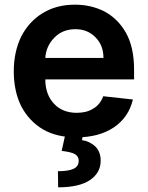

<svg xmlns="http://www.w3.org/2000/svg" viewBox="-20 -575 633 822"><path d="M164 -21Q104 -57 71 -120Q39 -184 39 -270Q39 -353 71 -419Q105 -484 163 -519Q222 -555 301 -555Q370 -555 427 -526Q485 -495 519 -435Q554 -373 554 -277V-235H174Q174 -170 212 -130Q248 -92 309 -92Q351 -92 379 -110Q408 -126 422 -163L549 -149Q531 -73 468 -30Q404 13 308 13Q223 13 164 -21ZM423 -327Q423 -380 390 -414Q356 -450 303 -450Q247 -450 212 -413Q177 -377 174 -327ZM331 25Q362 29 387 51Q411 74 411 113Q411 165 365 196Q319 227 229 227L228 158Q273 158 294 148Q317 138 317 113Q317 95 301 85Q286 76 244 71L261 -6H337Z"/></svg>

Font: Sinter Bold
Style: Regular
Weight: 700
Foundry: Adobe & rsms
Version: Version 1.000